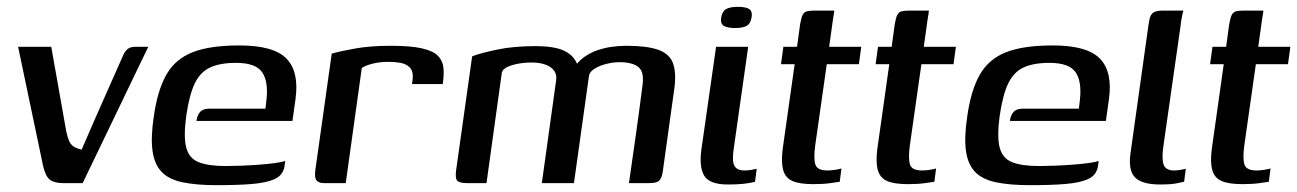

<svg xmlns="http://www.w3.org/2000/svg" viewBox="-20 -536 3797 562"><path d="M165 0Q139 0 126 -10Q113 -20 106 -51L33 -399H130L174 -151Q178 -133 182.5 -123Q187 -113 195 -107.5Q203 -102 219 -98Q249 -168 279.5 -236.5Q310 -305 340 -373Q345 -385 353 -392Q361 -399 376 -399H414L222 0Z M615 6Q554 6 514 -2.5Q474 -11 453 -33Q432 -55 426.5 -94Q421 -133 430 -194Q441 -272 467 -317.5Q493 -363 543.5 -383Q594 -403 681 -403Q781 -403 818.5 -364.5Q856 -326 845 -246L836 -182H555Q557 -198 565.5 -208Q574 -218 593 -218H757L760 -244Q766 -298 747 -325Q728 -352 671 -352Q624 -352 595 -338.5Q566 -325 550 -291.5Q534 -258 525 -196Q517 -136 525 -104.5Q533 -73 561 -61.5Q589 -50 641 -50Q660 -50 686 -51Q712 -52 739 -54Q766 -56 787 -59Q808 -62 815 -65L813 -51Q812 -40 805 -29Q798 -18 782 -11Q759 -1 718 2.5Q677 6 615 6Z M992 0H928Q913 0 906.5 -8Q900 -16 903 -38L951 -379Q975 -386 1019.5 -394Q1064 -402 1123 -402Q1182 -402 1215 -394.5Q1248 -387 1262 -372.5Q1276 -358 1278 -337.5Q1280 -317 1276 -290H1186L1188 -304Q1190 -328 1179.5 -338.5Q1169 -349 1152.5 -352Q1136 -355 1118 -355Q1093 -355 1072 -350Q1051 -345 1039 -337Z M1347 0Q1325 0 1318.5 -7Q1312 -14 1315 -37L1362 -371Q1374 -376 1393 -381Q1412 -386 1436 -391Q1460 -396 1488 -398.5Q1516 -401 1547 -401Q1582 -401 1607.5 -395.5Q1633 -390 1650 -375.5Q1667 -361 1675 -334L1659 -335Q1670 -354 1688 -367.5Q1706 -381 1727.5 -388.5Q1749 -396 1771 -399Q1793 -402 1813 -402Q1873 -402 1906 -390.5Q1939 -379 1949.5 -352Q1960 -325 1954 -278L1920 -34Q1918 -20 1913.5 -12.5Q1909 -5 1901 -2.5Q1893 0 1879 0H1821Q1831 -70 1841 -140Q1851 -210 1860 -281Q1867 -324 1849.5 -339Q1832 -354 1793 -354Q1775 -354 1755 -349Q1735 -344 1720.5 -335Q1706 -326 1704 -314L1660 0H1566L1608 -302Q1611 -326 1591 -339.5Q1571 -353 1536 -353Q1515 -353 1496.5 -349.5Q1478 -346 1465 -340Q1452 -334 1449 -324L1404 0Z M2110 4Q2057 4 2041.5 -21.5Q2026 -47 2033 -98L2076 -399H2170L2128 -103Q2122 -65 2129.5 -51Q2137 -37 2160 -37Q2169 -37 2180.5 -39Q2192 -41 2195 -42L2190 -4Q2186 -3 2176.5 -1Q2167 1 2151 2.5Q2135 4 2110 4ZM2132 -454Q2109 -454 2098.5 -460.5Q2088 -467 2091 -485Q2094 -503 2105.5 -509.5Q2117 -516 2140 -516Q2163 -516 2173 -509.5Q2183 -503 2180 -485Q2177 -467 2166 -460.5Q2155 -454 2132 -454Z M2361 3Q2321 3 2300 -6Q2279 -15 2272.5 -38Q2266 -61 2271 -100L2306 -348H2266L2273 -399H2313L2322 -465Q2325 -483 2329 -491.5Q2333 -500 2341 -502.5Q2349 -505 2364 -505H2422Q2422 -503 2421 -496.5Q2420 -490 2418 -478L2407 -399H2501L2494 -348H2400L2366 -109Q2361 -70 2367 -53.5Q2373 -37 2402 -37Q2412 -37 2425 -39Q2438 -41 2443 -43L2438 -4Q2432 -3 2411 0Q2390 3 2361 3Z M2638 3Q2598 3 2577 -6Q2556 -15 2549.5 -38Q2543 -61 2548 -100L2583 -348H2543L2550 -399H2590L2599 -465Q2602 -483 2606 -491.5Q2610 -500 2618 -502.5Q2626 -505 2641 -505H2699Q2699 -503 2698 -496.5Q2697 -490 2695 -478L2684 -399H2778L2771 -348H2677L2643 -109Q2638 -70 2644 -53.5Q2650 -37 2679 -37Q2689 -37 2702 -39Q2715 -41 2720 -43L2715 -4Q2709 -3 2688 0Q2667 3 2638 3Z M2996 6Q2935 6 2895 -2.5Q2855 -11 2834 -33Q2813 -55 2807.5 -94Q2802 -133 2811 -194Q2822 -272 2848 -317.5Q2874 -363 2924.5 -383Q2975 -403 3062 -403Q3162 -403 3199.5 -364.5Q3237 -326 3226 -246L3217 -182H2936Q2938 -198 2946.5 -208Q2955 -218 2974 -218H3138L3141 -244Q3147 -298 3128 -325Q3109 -352 3052 -352Q3005 -352 2976 -338.5Q2947 -325 2931 -291.5Q2915 -258 2906 -196Q2898 -136 2906 -104.5Q2914 -73 2942 -61.5Q2970 -50 3022 -50Q3041 -50 3067 -51Q3093 -52 3120 -54Q3147 -56 3168 -59Q3189 -62 3196 -65L3194 -51Q3193 -40 3186 -29Q3179 -18 3163 -11Q3140 -1 3099 2.5Q3058 6 2996 6Z M3375 4Q3322 4 3301.5 -17.5Q3281 -39 3290 -94L3342 -465Q3344 -481 3348 -489.5Q3352 -498 3360.5 -501.5Q3369 -505 3385 -505H3444Q3443 -503 3440 -489Q3437 -475 3435 -456L3385 -106Q3380 -69 3386.5 -53Q3393 -37 3417 -37Q3425 -37 3436.5 -39Q3448 -41 3451 -42L3446 -4Q3440 -3 3424.5 0.5Q3409 4 3375 4Z M3617 3Q3577 3 3556 -6Q3535 -15 3528.5 -38Q3522 -61 3527 -100L3562 -348H3522L3529 -399H3569L3578 -465Q3581 -483 3585 -491.5Q3589 -500 3597 -502.5Q3605 -505 3620 -505H3678Q3678 -503 3677 -496.5Q3676 -490 3674 -478L3663 -399H3757L3750 -348H3656L3622 -109Q3617 -70 3623 -53.5Q3629 -37 3658 -37Q3668 -37 3681 -39Q3694 -41 3699 -43L3694 -4Q3688 -3 3667 0Q3646 3 3617 3Z"/></svg>

Font: Genos Thin Medium
Style: Italic
Weight: 500
Italic angle: -8°
Version: Version 1.010